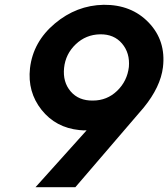

<svg xmlns="http://www.w3.org/2000/svg" viewBox="-20 -780 701 800"><path d="M659 -500Q649 -418 579 -332L294 0H128L341 -237Q330 -236 311 -238Q212 -248 153 -322.5Q94 -397 105 -496Q118 -606 208.5 -682Q299 -758 412 -760Q528 -761 600 -685.5Q672 -610 659 -500ZM367 -361Q426 -361 468 -401.5Q510 -442 517 -501Q522 -559 488.5 -598.5Q455 -638 397 -637Q338 -636 295.5 -595.5Q253 -555 247 -497Q241 -438 274.5 -399Q308 -360 367 -361Z"/></svg>

Font: Orkney
Style: BoldItalic
Weight: 700
Designer: Samuel Oakes and Alfredo Marco Pradil
Foundry: Alfredo Marco Pradil
Version: 1.0; ttfautohint (v1.5)